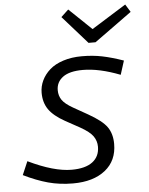

<svg xmlns="http://www.w3.org/2000/svg" viewBox="-61 -975 805 1037"><g transform="rotate(-5 341.5 -456.0)"><path d="M308.1 -887.2 348.1 -924.8 470.2 -808.1 657.2 -924.8 683.1 -882.8 480 -735.8H441.9ZM292 -61Q366.2 -61 405 -90.3Q443.8 -119.6 443.8 -172.9Q443.8 -204.1 426 -229.7Q408.2 -255.4 356.9 -284.2L278.8 -327.1Q218.3 -360.8 192.1 -398.4Q166 -436 166 -488.8Q166 -523.9 181.2 -555.7Q196.3 -587.4 224.6 -612.5Q252.9 -637.7 298.1 -652.3Q343.3 -667 398.9 -667Q458.5 -667 508.8 -656.7Q559.1 -646.5 624 -624L600.1 -548.8Q486.8 -592.8 397.9 -592.8Q325.7 -592.8 289.8 -566.2Q253.9 -539.6 253.9 -495.1Q253.9 -465.3 269.5 -442.4Q285.2 -419.4 328.1 -395L405.8 -351.1Q481 -308.6 506.6 -271.7Q532.2 -234.9 532.2 -180.2Q532.2 -89.4 467.8 -38.1Q403.3 13.2 293 13.2Q221.2 13.2 158.4 -3.9Q95.7 -21 25.9 -55.2L57.1 -127.9Q195.8 -61 292 -61Z"/></g></svg>

Font: IntelOne Mono
Style: Italic
Weight: 400
Italic angle: -16°
Designer: Fred Shallcrass
Foundry: Frere-Jones Type LLC
Version: Version 1.200;hotconv 1.1.0;makeotfexe 2.6.0;FJTRelease1.2